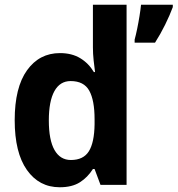

<svg xmlns="http://www.w3.org/2000/svg" viewBox="-20 -780 749 810"><path d="M232 10Q145 10 93.5 -63Q42 -136 42 -273Q42 -411 94 -483.5Q146 -556 233 -556Q283 -556 318.5 -534.5Q354 -513 376 -476H381Q378 -498 375 -525.5Q372 -553 372 -580V-760H514V0H404L379 -67H372Q350 -32 317 -11Q284 10 232 10ZM279 -105Q332 -105 355 -142Q378 -179 379 -256V-277Q379 -357 356.5 -397.5Q334 -438 278 -438Q233 -438 209.5 -395.5Q186 -353 186 -272Q186 -189 210 -147Q234 -105 279 -105ZM709 -750Q696 -715 676.5 -675.5Q657 -636 634 -600H548V-613Q553 -631 558.5 -657.5Q564 -684 568.5 -712Q573 -740 575 -760H709Z"/></svg>

Font: Noto Sans Ethiopic SemiCondensed
Style: Bold
Weight: 700
Width: 4
Designer: Monotype Design Team
Foundry: Monotype Imaging Inc.
Version: Version 2.102; ttfautohint (v1.8.4.7-5d5b)